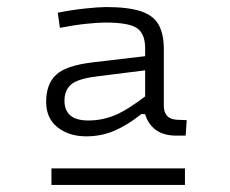

<svg xmlns="http://www.w3.org/2000/svg" viewBox="-20 -712 654 545"><path d="M126 -234H505V-187H126ZM231 -370Q269 -370 305 -384.5Q341 -399 397 -442L392 -388H381Q342 -357 305 -341Q268 -325 225 -325Q176 -325 143.5 -350.5Q111 -376 111 -423Q111 -473 139 -499.5Q167 -526 243 -535L413 -555V-515L254 -495Q199 -488 181 -471.5Q163 -455 163 -426Q163 -399 179.5 -384.5Q196 -370 231 -370ZM445 -412Q445 -394 454 -383.5Q463 -373 483 -372L510 -371L507 -327H481Q444 -327 422 -343.5Q400 -360 392 -388V-401V-575Q392 -616 369 -632Q346 -648 279 -648Q259 -648 225 -644.5Q191 -641 150 -633L144 -676Q185 -684 223 -688Q261 -692 281 -692Q344 -692 380 -680Q416 -668 430.5 -641.5Q445 -615 445 -573Z"/></svg>

Font: Intel One Mono Light
Style: Regular
Weight: 300
Monospace: yes
Designer: Fred Shallcrass
Foundry: Frere-Jones Type LLC
Version: Version 1.004